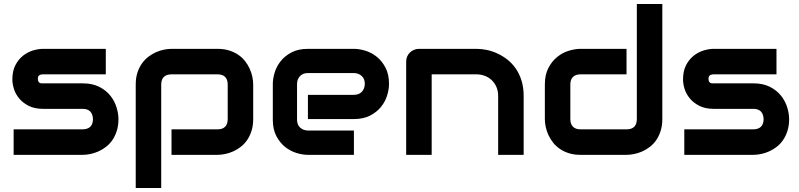

<svg xmlns="http://www.w3.org/2000/svg" viewBox="-20 -771 3978 956"><path d="M569.8 -178.2Q569.8 -145.5 561.5 -119.4Q553.2 -93.3 539.6 -73.5Q525.9 -53.7 507.8 -39.8Q489.7 -25.9 470 -17.1Q450.2 -8.3 429.9 -4.2Q409.7 0 391.6 0H47.9V-127H390.6Q416.5 -127 429.7 -140.1Q442.9 -153.3 442.9 -178.2Q440.4 -229 391.6 -229H194.8Q152.8 -229 123.5 -243.7Q94.2 -258.3 75.9 -280.3Q57.6 -302.2 49.6 -327.6Q41.5 -353 41.5 -375Q41.5 -417.5 56.6 -446.5Q71.8 -475.6 94.7 -493.7Q117.7 -511.7 144.5 -519.8Q171.4 -527.8 194.8 -527.8H506.8V-400.9H195.8Q186 -400.9 180.4 -398.7Q174.8 -396.5 172.1 -392.8Q169.4 -389.2 168.9 -385Q168.5 -380.9 168.5 -377Q168.9 -369.1 171.4 -364.7Q173.8 -360.4 177.5 -358.4Q181.2 -356.4 185.8 -356.2Q190.4 -356 194.8 -356H391.6Q440.4 -356 474.6 -338.4Q508.8 -320.8 529.8 -294.2Q550.8 -267.6 560.3 -236.3Q569.8 -205.1 569.8 -178.2Z M1240.7 -178.2Q1240.7 -145.5 1232.4 -119.4Q1224.1 -93.3 1210.4 -73.5Q1196.8 -53.7 1178.7 -39.8Q1160.6 -25.9 1140.9 -17.1Q1121.1 -8.3 1101.1 -4.2Q1081.1 0 1063 0H834V-127H1063Q1088.4 -127 1101.1 -140.1Q1113.8 -153.3 1113.8 -178.2V-349.1Q1113.8 -375.5 1100.8 -388.2Q1087.9 -400.9 1063 -400.9H835Q809.1 -400.9 795.9 -387.9Q782.7 -375 782.7 -350.1V165H655.8V-350.1Q655.8 -382.8 664.1 -408.7Q672.4 -434.6 686.3 -454.3Q700.2 -474.1 718.3 -488Q736.3 -502 756.1 -510.7Q775.9 -519.5 796.1 -523.7Q816.4 -527.8 834 -527.8H1063Q1095.7 -527.8 1121.6 -519.5Q1147.5 -511.2 1167.2 -497.6Q1187 -483.9 1200.9 -465.8Q1214.8 -447.8 1223.6 -428Q1232.4 -408.2 1236.6 -388.2Q1240.7 -368.2 1240.7 -350.1Z M1917 -353Q1917 -326.7 1907.7 -296.1Q1898.4 -265.6 1877.7 -239.5Q1856.9 -213.4 1823.5 -195.8Q1790 -178.2 1742.2 -178.2H1513.2V-298.8H1742.2Q1768.1 -298.8 1782.2 -314.7Q1796.4 -330.6 1796.4 -354Q1796.4 -378.9 1780.5 -393.1Q1764.6 -407.2 1742.2 -407.2H1513.2Q1487.3 -407.2 1473.1 -391.4Q1459 -375.5 1459 -352.1V-174.8Q1459 -149.4 1474.9 -135.3Q1490.7 -121.1 1514.2 -121.1H1742.2V0H1513.2Q1486.8 0 1456.3 -9.3Q1425.8 -18.6 1399.7 -39.3Q1373.5 -60.1 1356 -93.5Q1338.4 -127 1338.4 -174.8V-353Q1338.4 -379.4 1347.7 -409.9Q1356.9 -440.4 1377.7 -466.6Q1398.4 -492.7 1431.9 -510.3Q1465.3 -527.8 1513.2 -527.8H1742.2Q1768.6 -527.8 1799.1 -518.6Q1829.6 -509.3 1855.7 -488.5Q1881.8 -467.8 1899.4 -434.3Q1917 -400.9 1917 -353Z M2587.4 0H2460.4V-293Q2460.4 -317.9 2451.9 -337.6Q2443.4 -357.4 2428.7 -371.6Q2414.1 -385.7 2394.3 -393.3Q2374.5 -400.9 2351.6 -400.9H2129.4V0H2002.4V-464.8Q2002.4 -478 2007.3 -489.5Q2012.2 -501 2021 -509.5Q2029.8 -518.1 2041.5 -522.9Q2053.2 -527.8 2066.4 -527.8H2352.5Q2376.5 -527.8 2403.1 -522.5Q2429.7 -517.1 2455.8 -505.1Q2481.9 -493.2 2505.6 -474.9Q2529.3 -456.5 2547.6 -430.4Q2565.9 -404.3 2576.7 -370.1Q2587.4 -335.9 2587.4 -293Z M3277.8 -178.2Q3277.8 -145.5 3269.5 -119.4Q3261.2 -93.3 3247.6 -73.5Q3233.9 -53.7 3215.8 -39.8Q3197.8 -25.9 3178 -17.1Q3158.2 -8.3 3137.9 -4.2Q3117.7 0 3099.6 0H2870.6Q2837.9 0 2812 -8.3Q2786.1 -16.6 2766.4 -30.5Q2746.6 -44.4 2732.7 -62.5Q2718.8 -80.6 2710 -100.3Q2701.2 -120.1 2697 -140.4Q2692.9 -160.6 2692.9 -178.2V-350.1Q2692.9 -398.9 2710.7 -432.9Q2728.5 -466.8 2755.1 -488Q2781.7 -509.3 2813 -518.6Q2844.2 -527.8 2870.6 -527.8H3099.6V-400.9H2871.6Q2846.2 -400.9 2833 -387.9Q2819.8 -375 2819.8 -350.1V-179.2Q2819.8 -153.3 2832.8 -140.1Q2845.7 -127 2870.6 -127H3099.6Q3125.5 -127 3138.2 -140.1Q3150.9 -153.3 3150.9 -178.2V-751H3277.8Z M3909.2 -178.2Q3909.2 -145.5 3900.9 -119.4Q3892.6 -93.3 3878.9 -73.5Q3865.2 -53.7 3847.2 -39.8Q3829.1 -25.9 3809.3 -17.1Q3789.6 -8.3 3769.3 -4.2Q3749 0 3731 0H3387.2V-127H3730Q3755.9 -127 3769 -140.1Q3782.2 -153.3 3782.2 -178.2Q3779.8 -229 3731 -229H3534.2Q3492.2 -229 3462.9 -243.7Q3433.6 -258.3 3415.3 -280.3Q3397 -302.2 3388.9 -327.6Q3380.9 -353 3380.9 -375Q3380.9 -417.5 3396 -446.5Q3411.1 -475.6 3434.1 -493.7Q3457 -511.7 3483.9 -519.8Q3510.7 -527.8 3534.2 -527.8H3846.2V-400.9H3535.2Q3525.4 -400.9 3519.8 -398.7Q3514.2 -396.5 3511.5 -392.8Q3508.8 -389.2 3508.3 -385Q3507.8 -380.9 3507.8 -377Q3508.3 -369.1 3510.7 -364.7Q3513.2 -360.4 3516.8 -358.4Q3520.5 -356.4 3525.1 -356.2Q3529.8 -356 3534.2 -356H3731Q3779.8 -356 3814 -338.4Q3848.1 -320.8 3869.1 -294.2Q3890.1 -267.6 3899.7 -236.3Q3909.2 -205.1 3909.2 -178.2Z"/></svg>

Font: Audiowide
Style: Regular
Weight: 400
Designer: Astigmatic (AOETI)
Foundry: Astigmatic (AOETI)
Version: Version 1.002